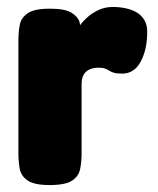

<svg xmlns="http://www.w3.org/2000/svg" viewBox="-20 -524 456 553"><path d="M123 9Q78 9 59 -4.5Q40 -18 36.5 -39.5Q33 -61 33 -83V-409Q33 -432 37 -452.5Q41 -473 60 -486Q79 -499 124 -499Q168 -499 186.5 -487Q205 -475 209 -460.5Q213 -446 213 -438L201 -434Q203 -440 210.5 -451Q218 -462 232 -474.5Q246 -487 264.5 -495.5Q283 -504 306 -504Q316 -504 328.5 -502.5Q341 -501 354 -497Q367 -493 378.5 -485Q390 -477 397 -464Q404 -451 404 -432Q404 -382 385.5 -347Q367 -312 332 -312Q316 -312 308 -314.5Q300 -317 294.5 -320.5Q289 -324 282.5 -326.5Q276 -329 264 -329Q251 -329 241.5 -325.5Q232 -322 226 -315.5Q220 -309 217.5 -300.5Q215 -292 215 -283V-81Q215 -59 211 -38Q207 -17 188 -4Q169 9 123 9Z"/></svg>

Font: Fredoka SemiCondensed
Style: Bold
Weight: 700
Width: 4
Designer: Ben Nathan
Foundry: Milena B. Brandão, Ben Nathan
Version: Version 2.001